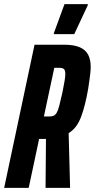

<svg xmlns="http://www.w3.org/2000/svg" viewBox="-35 -903 456 923"><path d="M-15 0 131 -688H273Q320 -688 348 -676Q376 -664 388.5 -640.5Q401 -617 401 -582Q401 -567 399 -550Q397 -533 394.5 -514.5Q392 -496 389 -477Q382 -436 373.5 -402.5Q365 -369 355 -342Q345 -315 330.5 -295.5Q316 -276 295 -263L302 0H184L186 -235Q185 -235 183.5 -235Q182 -235 181 -235H153L103 0ZM176 -343H201Q214 -343 222.5 -346.5Q231 -350 237.5 -361Q244 -372 250 -395Q256 -418 265 -458Q272 -493 275.5 -514Q279 -535 279 -548Q279 -560 276 -566Q273 -572 266.5 -574.5Q260 -577 249 -577H226ZM224 -739V-744L275 -883H387V-878L322 -739Z"/></svg>

Font: Saira UltraCondensed ExtraBold
Style: Italic
Weight: 800
Width: 1
Italic angle: -12°
Designer: Hector Gatti with collaboration of the Omnibus-Type team
Foundry: Omnibus-Type
Version: Version 1.101